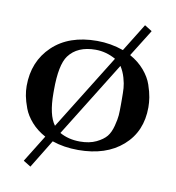

<svg xmlns="http://www.w3.org/2000/svg" viewBox="-76 -619 727 794"><g transform="rotate(10 287.5 -222.0)"><path d="M30.8 -219.2Q30.8 -322.3 99.4 -387.7Q168 -453.1 286.1 -453.1Q343.3 -453.1 397 -434.1L469.2 -550.8H470.2L500 -532.2V-530.8L430.2 -418.9Q466.3 -398.9 490.7 -370.4Q515.1 -341.8 525.1 -312Q535.2 -282.2 538.6 -260.5Q542 -238.8 542 -219.2Q542 -117.2 472.4 -56.2Q402.8 4.9 286.1 4.9Q226.1 4.9 176.8 -12.2L104 106.9L73.2 87.9V86.9L143.1 -25.9Q107.9 -44.9 84 -72Q60.1 -99.1 49.6 -127.4Q39.1 -155.8 34.9 -177.5Q30.8 -199.2 30.8 -219.2ZM145 -209Q145 -117.2 174.8 -77.1L371.1 -393.1Q330.1 -416 286.1 -416Q210 -416 173.8 -367.2Q145 -328.1 145 -222.2ZM202.1 -51.8Q239.3 -30.8 287.1 -30.8Q327.1 -30.8 355.5 -44.4Q383.8 -58.1 397.5 -75Q411.1 -91.8 418.5 -120.4Q425.8 -148.9 427 -165.5Q428.2 -182.1 428.2 -208V-231Q428.2 -261.7 427 -279.8Q425.8 -297.9 418.9 -322Q412.1 -346.2 398.9 -367.2H397.9Z"/></g></svg>

Font: CMU Serif
Style: Bold
Weight: 700
Version: Version 0.7.0